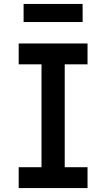

<svg xmlns="http://www.w3.org/2000/svg" viewBox="-20 -956 540 976"><path d="M75 0V-106H191V-629H75V-735H425V-629H309V-106H425V0ZM100 -844V-936H400V-844Z"/></svg>

Font: Iosevka SS01
Style: Bold
Weight: 700
Monospace: yes
Designer: Belleve Invis
Foundry: Belleve Invis
Version: 2.3.3; ttfautohint (v1.8.3)